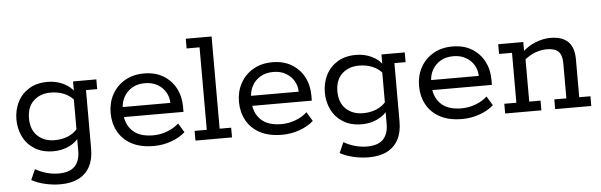

<svg xmlns="http://www.w3.org/2000/svg" viewBox="-49 -748 3423 1094"><g transform="rotate(-5 1663.0 -201.0)"><path d="M257.2 181Q214 181 170.1 170.9Q126.3 160.9 93.1 142.3L119.6 82.2Q151.6 100.6 185.2 109.7Q218.9 118.8 252.9 118.8Q315.3 118.8 344.8 88.1Q374.4 57.4 374.4 0.4V-72.7L387.8 -83.8Q364.5 -48.8 323.3 -29.4Q282.2 -10 234.3 -10Q170.9 -10 127.2 -37.3Q83.4 -64.5 61.2 -109.9Q39 -155.3 39 -208.4Q39 -261.9 61.2 -307.1Q83.4 -352.2 127.2 -379.4Q170.9 -406.7 234.3 -406.7Q282.2 -406.7 323.3 -387.3Q364.5 -367.9 387.8 -332.9L379.3 -331.4V-396.7H512.6V-341H448.6V-5.6Q448.6 54.9 426.2 96.6Q403.7 138.3 361.2 159.6Q318.7 181 257.2 181ZM246.7 -72.2Q286.9 -72.2 321.5 -86.1Q356.2 -100 379.6 -128.3L375 -99.3V-314.6L379.6 -288.4Q356.2 -316.7 321.5 -330.6Q286.9 -344.5 246.7 -344.5Q186.9 -344.5 148.9 -309.2Q110.9 -273.9 110.9 -208.4Q110.9 -144 148.9 -108.1Q186.9 -72.2 246.7 -72.2Z M805.9 10Q730.6 10 679.6 -17.4Q628.5 -44.8 602.8 -92.3Q577 -139.7 577 -198.4Q577 -257.2 602.7 -304.2Q628.3 -351.2 675.3 -378.9Q722.3 -406.7 785.8 -406.7Q849.8 -406.7 895.8 -378.9Q941.7 -351.2 966.5 -304.4Q991.2 -257.6 991.2 -198.1V-169H620.6V-226.5H921Q920.6 -259.8 904.2 -287.9Q887.8 -316 857.6 -333.5Q827.4 -351 785.8 -351Q742.6 -351 711.8 -332.4Q681.1 -313.8 664.7 -283.4Q648.3 -253 648.3 -217.5V-198.4Q648.3 -131.4 688.5 -91.1Q728.7 -50.9 808.1 -50.9Q850.1 -50.9 889.6 -66.2Q929.2 -81.4 954.7 -105.8L986.6 -53.3Q954.1 -24.2 906.2 -7.1Q858.4 10 805.9 10Z M1044.8 0V-55.6H1114.4V-527.4H1040.4V-583H1188V-55.6H1253.9V0Z M1539.9 10Q1464.6 10 1413.6 -17.4Q1362.5 -44.8 1336.8 -92.3Q1311 -139.7 1311 -198.4Q1311 -257.2 1336.7 -304.2Q1362.3 -351.2 1409.3 -378.9Q1456.3 -406.7 1519.8 -406.7Q1583.8 -406.7 1629.8 -378.9Q1675.7 -351.2 1700.5 -304.4Q1725.2 -257.6 1725.2 -198.1V-169H1354.6V-226.5H1655Q1654.6 -259.8 1638.2 -287.9Q1621.8 -316 1591.6 -333.5Q1561.4 -351 1519.8 -351Q1476.6 -351 1445.8 -332.4Q1415.1 -313.8 1398.7 -283.4Q1382.3 -253 1382.3 -217.5V-198.4Q1382.3 -131.4 1422.5 -91.1Q1462.7 -50.9 1542.1 -50.9Q1584.1 -50.9 1623.6 -66.2Q1663.2 -81.4 1688.7 -105.8L1720.6 -53.3Q1688.1 -24.2 1640.2 -7.1Q1592.4 10 1539.9 10Z M2021.2 181Q1978 181 1934.1 170.9Q1890.3 160.9 1857.1 142.3L1883.6 82.2Q1915.6 100.6 1949.2 109.7Q1982.9 118.8 2016.9 118.8Q2079.3 118.8 2108.8 88.1Q2138.4 57.4 2138.4 0.4V-72.7L2151.8 -83.8Q2128.5 -48.8 2087.3 -29.4Q2046.2 -10 1998.3 -10Q1934.9 -10 1891.2 -37.3Q1847.4 -64.5 1825.2 -109.9Q1803 -155.3 1803 -208.4Q1803 -261.9 1825.2 -307.1Q1847.4 -352.2 1891.2 -379.4Q1934.9 -406.7 1998.3 -406.7Q2046.2 -406.7 2087.3 -387.3Q2128.5 -367.9 2151.8 -332.9L2143.3 -331.4V-396.7H2276.6V-341H2212.6V-5.6Q2212.6 54.9 2190.2 96.6Q2167.7 138.3 2125.2 159.6Q2082.7 181 2021.2 181ZM2010.7 -72.2Q2050.9 -72.2 2085.5 -86.1Q2120.2 -100 2143.6 -128.3L2139 -99.3V-314.6L2143.6 -288.4Q2120.2 -316.7 2085.5 -330.6Q2050.9 -344.5 2010.7 -344.5Q1950.9 -344.5 1912.9 -309.2Q1874.9 -273.9 1874.9 -208.4Q1874.9 -144 1912.9 -108.1Q1950.9 -72.2 2010.7 -72.2Z M2569.9 10Q2494.6 10 2443.6 -17.4Q2392.5 -44.8 2366.8 -92.3Q2341 -139.7 2341 -198.4Q2341 -257.2 2366.7 -304.2Q2392.3 -351.2 2439.3 -378.9Q2486.3 -406.7 2549.8 -406.7Q2613.8 -406.7 2659.8 -378.9Q2705.7 -351.2 2730.5 -304.4Q2755.2 -257.6 2755.2 -198.1V-169H2384.6V-226.5H2685Q2684.6 -259.8 2668.2 -287.9Q2651.8 -316 2621.6 -333.5Q2591.4 -351 2549.8 -351Q2506.6 -351 2475.8 -332.4Q2445.1 -313.8 2428.7 -283.4Q2412.3 -253 2412.3 -217.5V-198.4Q2412.3 -131.4 2452.5 -91.1Q2492.7 -50.9 2572.1 -50.9Q2614.1 -50.9 2653.6 -66.2Q2693.2 -81.4 2718.7 -105.8L2750.6 -53.3Q2718.1 -24.2 2670.2 -7.1Q2622.4 10 2569.9 10Z M2816.2 0V-55.6H2885.2V-341H2811.2V-396.7H2954.5V-339.2L2941.9 -335.4Q2979.9 -371.4 3024 -389.1Q3068.1 -406.7 3110.6 -406.7Q3176.3 -406.7 3210.6 -373.9Q3244.8 -341.2 3244.8 -271.8V-55.6H3308.8V0H3102.2V-55.6H3171.2V-257.8Q3171.2 -302.9 3150.6 -323.4Q3130.1 -343.9 3084.9 -343.9Q3052.4 -343.9 3018.5 -331.9Q2984.6 -320 2945.6 -286.9L2958.8 -315.4V-55.6H3023.4V0Z"/></g></svg>

Font: Rokkitt SemiBold
Style: Regular
Weight: 600
Designer: Vernon Adams
Foundry: Vernon Adams
Version: Version 3.103